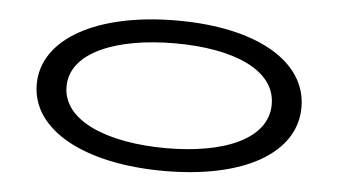

<svg xmlns="http://www.w3.org/2000/svg" viewBox="-40 -531 1081 604"><g transform="rotate(5 500.0 -229.5)"><path d="M497 8C750 8 910 -85 910 -229C910 -373 750 -467 497 -467C244 -467 74 -373 74 -229C74 -85 244 8 497 8ZM497 -64C313 -64 168 -121 168 -230C168 -339 313 -395 497 -395C681 -395 816 -339 816 -230C816 -121 681 -64 497 -64Z"/></g></svg>

Font: Inconsolata UltraExpanded
Style: Regular
Weight: 400
Width: 9
Monospace: yes
Designer: Raph Levien, Cyreal, Brenton Simpson
Foundry: Raph Levien, Cyreal, Google
Version: Version 3.100